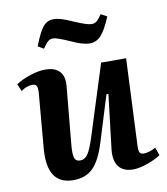

<svg xmlns="http://www.w3.org/2000/svg" viewBox="-86 -830 796 916"><g transform="rotate(-10 312.5 -371.5)"><path d="M386.2 -613.8Q352.5 -613.8 296.9 -640.1Q233.9 -668 216.8 -668Q203.6 -668 193.4 -660.2Q183.1 -652.3 166 -627L138.2 -643.1Q164.1 -710 184.1 -733.9Q204.1 -757.8 234.9 -757.8Q251.5 -757.8 270.8 -752.2Q290 -746.6 330.1 -729Q389.2 -703.1 411.1 -703.1Q424.3 -703.1 434.6 -710.9Q444.8 -718.8 460.9 -742.2L490.2 -726.1Q463.9 -663.1 440.9 -638.4Q418 -613.8 386.2 -613.8ZM25.9 -446.8 11.2 -481.9Q37.6 -500 78.6 -513.9Q119.6 -527.8 153.8 -527.8Q200.7 -527.8 223.1 -503.7Q245.6 -479.5 241.2 -433.1L214.8 -151.9Q210.9 -106.9 216.8 -89.4Q222.7 -71.8 244.1 -71.8Q266.1 -71.8 281 -93Q295.9 -114.3 314 -170.9L422.9 -514.2H543.9L524.9 -90.8Q523.9 -69.8 529.1 -60.8Q534.2 -51.8 548.8 -51.8Q573.2 -51.8 606.9 -69.8L620.1 -30.8Q595.2 -14.2 555.7 0Q516.1 14.2 485.8 14.2Q438 14.2 416 -14.9Q394 -43.9 399.9 -98.1L431.2 -360.8L421.9 -361.8L353 -139.2Q328.1 -57.6 292.5 -21.2Q256.8 15.1 195.8 15.1Q67.9 15.1 82 -157.2L105 -424.8Q106.4 -448.2 101.3 -457.5Q96.2 -466.8 81.1 -466.8Q53.7 -466.8 25.9 -446.8Z"/></g></svg>

Font: Literata SemiBold
Style: Italic
Weight: 650
Italic angle: -2.39999°
Designer: Latin by Veronika Burian and Jose Scaglione. Greek by Irene Vlachou. Cyrillic by Vera Evstafieva
Foundry: TypeTogether
Version: Version 3.021